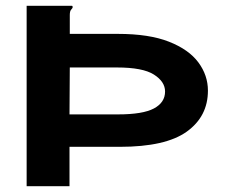

<svg xmlns="http://www.w3.org/2000/svg" viewBox="-20 -643 790 663"><path d="M72 0V-623H229Q231 -621 231 -619Q231 -615 226 -610Q221 -605 221 -591V-526H387Q495 -526 563.5 -499Q632 -472 665 -427.5Q698 -383 698 -330Q698 -241 625 -188.5Q552 -136 394 -136H220V0ZM220 -248H388Q473 -248 511.5 -268.5Q550 -289 550 -327Q550 -361 511.5 -385.5Q473 -410 384 -410H221Z"/></svg>

Font: Inconsolata ExtraExpanded Black
Style: Regular
Weight: 900
Width: 8
Monospace: yes
Designer: Raph Levien, Cyreal, Brenton Simpson
Foundry: Raph Levien, Cyreal, Google
Version: Version 3.001; ttfautohint (v1.8.2.53-6de2)